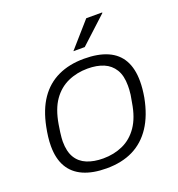

<svg xmlns="http://www.w3.org/2000/svg" viewBox="-133 -832 883 953"><g transform="rotate(-20 309.0 -355.5)"><path d="M269 12Q197 12 147 -10Q97 -32 71.5 -76Q46 -120 46 -186Q46 -210 49 -234.5Q52 -259 57 -284Q74 -370 112.5 -426Q151 -482 210.5 -510Q270 -538 348 -538Q422 -538 472 -516Q522 -494 547 -449.5Q572 -405 572 -338Q572 -318 570 -297.5Q568 -277 564 -254Q547 -165 508 -106Q469 -47 409.5 -17.5Q350 12 269 12ZM270 -40Q327 -40 374.5 -61.5Q422 -83 454 -129.5Q486 -176 498 -251Q503 -275 505 -290.5Q507 -306 507.5 -317.5Q508 -329 508 -338Q508 -391 488 -423.5Q468 -456 432.5 -471Q397 -486 348 -486Q291 -486 243.5 -464.5Q196 -443 164 -397.5Q132 -352 119 -275Q115 -252 113 -235.5Q111 -219 110 -208Q109 -197 109 -188Q109 -135 128.5 -102.5Q148 -70 184.5 -55Q221 -40 270 -40ZM312 -591 428 -723H512V-720L372 -591Z"/></g></svg>

Font: Archivo SemiExpanded ExtraLight
Style: Italic
Weight: 250
Width: 6
Italic angle: -10°
Designer: Hector Gatti
Foundry: Omnibus-Type
Version: Version 2.001